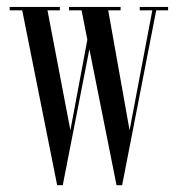

<svg xmlns="http://www.w3.org/2000/svg" viewBox="-20 -544 524 566"><path d="M148.5 2 45.5 -513.5H8.5V-523.5H156.5V-513.5H120L187.5 -160L237.5 -427L220.5 -513.5H183.5V-523.5H335.5V-513.5H299L362 -160L429 -513.5H392V-523.5H475.5V-513.5H440.5L340 2H323.5L243.5 -399L165 2Z"/></svg>

Font: Imbue 100pt
Style: Regular
Weight: 400
Designer: Tyler Finck
Foundry: Etcetera Type Company
Version: Version 1.102; ttfautohint (v1.8.3)